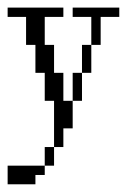

<svg xmlns="http://www.w3.org/2000/svg" viewBox="-20 -288 357 503"><path d="M0 194.8V146H97.2V170.4H72.8V194.8ZM97.2 146V97.2H121.6V146ZM170.4 -23.9V-97.2H194.8V-23.9ZM194.8 -97.2V-170.4H219.2V-97.2ZM121.6 97.2V-23.9H97.2V-97.2H72.8V-170.4H48.3V-243.7H0V-268.1H146V-243.7H97.2V-170.4H121.6V-97.2H146V-23.9H170.4V48.3H146V97.2ZM219.2 -170.4V-243.7H170.4V-268.1H292.5V-243.7H243.7V-170.4Z"/></svg>

Font: FS Mondwest Regular
Style: Regular
Weight: 400
Designer: NZWStudios2024
Foundry: https://fontstruct.com
Version: Version 1.0